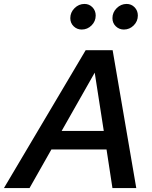

<svg xmlns="http://www.w3.org/2000/svg" viewBox="-69 -955 772 975"><path d="M-49 0 366 -700H503L623 0H502L472 -196H192L81 0ZM244 -290H458L412 -586ZM346 -805Q322 -805 305 -821.5Q288 -838 288 -863Q288 -892 309.5 -913.5Q331 -935 360 -935Q384 -935 400.5 -918Q417 -901 417 -876Q417 -847 396 -826Q375 -805 346 -805ZM560 -805Q536 -805 519 -821.5Q502 -838 502 -863Q502 -892 523.5 -913.5Q545 -935 574 -935Q598 -935 614.5 -918Q631 -901 631 -876Q631 -847 610 -826Q589 -805 560 -805Z"/></svg>

Font: Red Hat Text SemiBold
Style: Italic
Weight: 600
Italic angle: -12°
Designer: Pentagram, MCKL
Foundry: Pentagram, MCKL
Version: Version 1.023